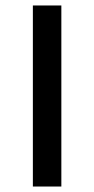

<svg xmlns="http://www.w3.org/2000/svg" viewBox="-20 -681 344 701"><path d="M204 0H100V-661H204Z"/></svg>

Font: Lexend Medium
Style: Regular
Weight: 500
Designer: Bonnie Shaver-Troup, Thomas Jockin
Foundry: Lexend
Version: Version 1.005